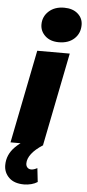

<svg xmlns="http://www.w3.org/2000/svg" viewBox="-78 -840 503 1112"><g transform="rotate(5 173.0 -284.0)"><path d="M7 0 115 -542H304L196 0ZM235 -602Q185 -602 155.5 -629.5Q126 -657 126 -696Q126 -742 160 -773Q194 -804 249 -804Q299 -804 328.5 -778Q358 -752 358 -713Q358 -664 324.5 -633Q291 -602 235 -602ZM106 236Q49 236 18.5 206.5Q-12 177 -12 134Q-12 73 34 27Q80 -19 151 -46L197 0Q152 29 130.5 57.5Q109 86 109 113Q109 128 117.5 137Q126 146 140 146Q148 146 157 143Q166 140 175 135L184 215Q169 225 148 230.5Q127 236 106 236Z"/></g></svg>

Font: Montserrat Thin ExtraBold
Style: Italic
Weight: 800
Italic angle: -11.3°
Version: Version 9.000